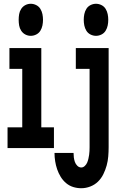

<svg xmlns="http://www.w3.org/2000/svg" viewBox="-20 -785 640 1018"><path d="M143 -595Q128 -595 114.5 -602Q101 -609 92.5 -622Q84 -635 81.5 -650Q79 -665 79 -680Q79 -695 81.5 -710Q84 -725 92.5 -738Q101 -751 114.5 -758Q128 -765 143 -765Q158 -765 172 -758Q186 -751 194 -738Q202 -725 205 -710Q208 -695 208 -680Q208 -665 205 -650Q202 -635 194 -622Q186 -609 172 -602Q158 -595 143 -595ZM20 0V-110H98V-420H30V-530H199V-110H266V0ZM489 -595Q474 -595 460 -602Q446 -609 438 -622Q430 -635 427 -650Q424 -665 424 -680Q424 -695 427 -710Q430 -725 438 -738Q446 -751 460 -758Q474 -765 489 -765Q504 -765 518 -758Q532 -751 540 -738Q548 -725 551 -710Q554 -695 554 -680Q554 -665 551 -650Q548 -635 540 -622Q532 -609 518 -602Q504 -595 489 -595ZM411 213Q389 213 368 206.5Q347 200 330 185.5Q313 171 301.5 152Q290 133 283 112.5Q276 92 272.5 70Q269 48 269 26H370Q370 38 371.5 50Q373 62 377 73.5Q381 85 390 94Q399 103 411 103Q421 103 429.5 95Q438 87 442 77.5Q446 68 448.5 57.5Q451 47 452.5 36.5Q454 26 454.5 15.5Q455 5 455 -5V-420H382V-530H556V-5Q556 19 554 44Q552 69 545.5 92.5Q539 116 528 138.5Q517 161 499.5 178Q482 195 458.5 204Q435 213 411 213Z"/></svg>

Font: Iosevka Curly XBdEx
Style: Regular
Weight: 800
Width: 7
Monospace: yes
Designer: Belleve Invis
Foundry: Belleve Invis
Version: Version 11.1.0; ttfautohint (v1.8.3)